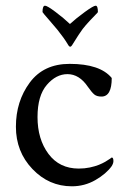

<svg xmlns="http://www.w3.org/2000/svg" viewBox="-20 -651 436 677"><path d="M225.6 -425.8Q333 -425.8 374 -376Q374 -310.5 337.9 -310.5Q321.3 -310.5 312.5 -317.9Q303.7 -325.2 290 -344.7Q259.8 -389.6 217.8 -389.6Q177.7 -389.6 145 -351.6Q112.3 -313.5 112.3 -238.3Q112.3 -160.2 150.9 -108.4Q189.5 -56.6 257.8 -56.6Q278.3 -56.6 296.9 -60.5Q315.4 -64.5 328.6 -69.8Q341.8 -75.2 351.1 -80.6Q360.4 -85.9 367.2 -90.8L374 -95.7Q379.9 -95.7 379.9 -83Q379.9 -75.2 374 -65.4Q354.5 -38.1 316.4 -16.1Q278.3 5.9 233.4 5.9Q152.3 5.9 94.2 -55.2Q36.1 -116.2 36.1 -204.1Q36.1 -293.9 85 -359.9Q133.8 -425.8 225.6 -425.8ZM226.6 -566.4Q249 -586.9 279.3 -608.9Q309.6 -630.9 317.4 -630.9Q325.2 -630.9 325.2 -608.4Q325.2 -607.4 317.4 -599.6Q309.6 -591.8 295.9 -577.1Q282.2 -562.5 271.5 -548.8Q259.8 -533.2 236.3 -495.1Q231.4 -486.3 227.5 -486.3Q223.6 -486.3 218.8 -495.1Q206.1 -516.6 182.6 -545.9Q169.9 -561.5 151.4 -582.5Q132.8 -603.5 129.9 -608.4Q129.9 -630.9 138.7 -630.9Q146.5 -630.9 175.8 -608.9Q205.1 -586.9 226.6 -566.4Z"/></svg>

Font: Crimson Text
Style: Regular
Weight: 400
Version: Version 0.13